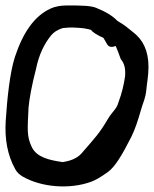

<svg xmlns="http://www.w3.org/2000/svg" viewBox="-40 -672 566 706"><path d="M385 -503C387 -501 401 -464 404 -455C417 -439 422 -422 420 -392C415 -359 409 -332 395 -294C389 -271 373 -262 357 -235C326 -182 310 -166 265 -114C249 -93 225 -81 190 -76C144 -83 96 -92 77 -131C58 -171 61 -194 65 -277C68 -310 77 -359 93 -421C103 -470 122 -510 148 -542C157 -553 171 -563 192 -569C203 -570 221 -572 244 -570C266 -569 282 -566 295 -562C299 -554 319 -543 327 -539L340 -533C340 -533 341 -532 342 -530L354 -509C362 -496 376 -499 385 -503ZM392 -595C375 -613 349 -629 314 -643C295 -651 262 -652 208 -652C185 -652 164 -649 145 -640C86 -613 44 -551 15 -463C-4 -405 -14 -306 -19 -227C-23 -162 -13 -102 16 -50C21 -40 31 -30 43 -23C110 16 215 26 296 -4C312 -10 331 -21 356 -39C383 -58 409 -102 443 -169C456 -195 467 -228 479 -270C486 -295 495 -310 498 -341C500 -365 506 -393 506 -426C506 -485 486 -526 449 -554C430 -569 420 -579 392 -595Z"/></svg>

Font: Reckless Catfish
Style: Fax
Weight: 400
Foundry: Cannot Into Space Fonts
Version: Version 0.2894